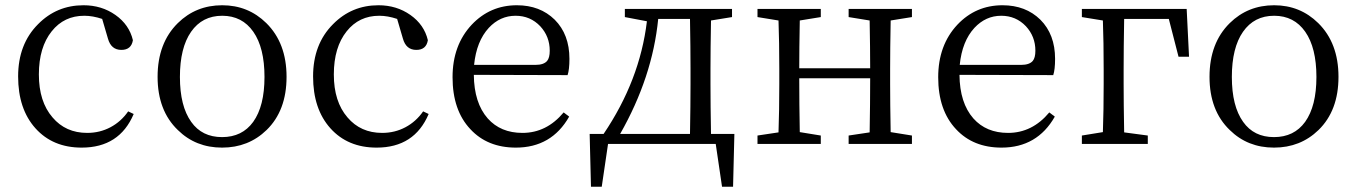

<svg xmlns="http://www.w3.org/2000/svg" viewBox="-20 -548 5168 731"><path d="M291 14Q181 14 115 -59.5Q49 -133 49 -257Q49 -380 125 -456Q196 -528 298 -528Q367 -528 419.5 -491Q472 -454 486 -395Q480 -358 442 -358Q403 -358 391 -401L369 -476Q333 -488 301 -488Q224 -488 177 -429Q128 -368 128 -264.5Q128 -161 180 -101Q230 -42 312 -42Q360 -42 400.5 -63.5Q441 -85 468 -124L489 -114Q435 14 291 14Z M657 -53Q580 -127 580 -255.5Q580 -384 657 -460Q726 -528 826 -528Q925 -528 994 -460Q1071 -384 1071 -255.5Q1071 -127 995 -53Q926 14 825.5 14Q725 14 657 -53ZM708 -84Q749 -26 825.5 -26Q902 -26 944 -84Q987 -144 987 -255Q987 -366 944.5 -427Q902 -488 826 -488Q750 -488 707.5 -427Q665 -366 665 -255Q665 -144 708 -84Z M1414 14Q1304 14 1238 -59.5Q1172 -133 1172 -257Q1172 -380 1248 -456Q1319 -528 1421 -528Q1490 -528 1542.5 -491Q1595 -454 1609 -395Q1603 -358 1565 -358Q1526 -358 1514 -401L1492 -476Q1456 -488 1424 -488Q1347 -488 1300 -429Q1251 -368 1251 -264.5Q1251 -161 1303 -101Q1353 -42 1435 -42Q1483 -42 1523.5 -63.5Q1564 -85 1591 -124L1612 -114Q1558 14 1414 14Z M1944 14Q1836 14 1771 -56Q1703 -128 1703 -254Q1703 -376 1776 -454Q1846 -528 1948 -528Q2036 -528 2092 -473Q2148 -417 2148 -324Q2148 -283 2141 -262L1784 -263Q1785 -156 1837 -97Q1886 -42 1969 -42Q2061 -42 2126 -120L2147 -104Q2080 14 1944 14ZM1785 -301H2019Q2050 -301 2063 -316Q2073 -328 2073 -355Q2073 -409 2037 -448Q1999 -488 1943 -488Q1884 -488 1841 -442Q1794 -391 1785 -301Z M2230 163 2225 -38H2278Q2416 -242 2443 -467L2359 -483V-514H2767V-483L2687 -470Q2685 -360 2685 -286V-228Q2685 -150 2687 -38H2776L2771 163H2729L2705 0H2295L2271 163ZM2341 -38H2607Q2609 -150 2609 -228V-286Q2609 -366 2607 -476H2486Q2464 -254 2341 -38Z M2864 0V-32L2944 -44Q2947 -127 2947 -228V-286Q2947 -388 2944 -470L2864 -483V-514H3105V-483L3025 -470Q3023 -362 3023 -288H3293Q3293 -364 3291 -470L3211 -483V-514H3452V-483L3371 -470Q3369 -360 3369 -286V-228Q3369 -155 3371 -45L3452 -32V0H3211V-32L3291 -44Q3293 -154 3293 -250H3023Q3023 -153 3025 -45L3105 -32V0Z M3793 14Q3685 14 3620 -56Q3552 -128 3552 -254Q3552 -376 3625 -454Q3695 -528 3797 -528Q3885 -528 3941 -473Q3997 -417 3997 -324Q3997 -283 3990 -262L3633 -263Q3634 -156 3686 -97Q3735 -42 3818 -42Q3910 -42 3975 -120L3996 -104Q3929 14 3793 14ZM3634 -301H3868Q3899 -301 3912 -316Q3922 -328 3922 -355Q3922 -409 3886 -448Q3848 -488 3792 -488Q3733 -488 3690 -442Q3643 -391 3634 -301Z M4099 0V-32L4179 -45Q4182 -128 4182 -228V-283Q4182 -388 4179 -470L4099 -483V-514H4498L4507 -332H4467L4430 -476H4260Q4258 -364 4258 -283V-228Q4258 -156 4260 -44L4350 -32V0Z M4662 -53Q4585 -127 4585 -255.5Q4585 -384 4662 -460Q4731 -528 4831 -528Q4930 -528 4999 -460Q5076 -384 5076 -255.5Q5076 -127 5000 -53Q4931 14 4830.5 14Q4730 14 4662 -53ZM4713 -84Q4754 -26 4830.5 -26Q4907 -26 4949 -84Q4992 -144 4992 -255Q4992 -366 4949.5 -427Q4907 -488 4831 -488Q4755 -488 4712.5 -427Q4670 -366 4670 -255Q4670 -144 4713 -84Z"/></svg>

Font: Cactus Classical Serif
Style: Regular
Weight: 400
Designer: Henry Chan (via Glyphwiki)、田海東、宇文滿月
Foundry: Moonlit Owen
Version: Version 1.000